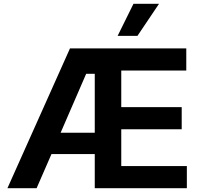

<svg xmlns="http://www.w3.org/2000/svg" viewBox="-20 -984 1057 1007"><path d="M957 -730V-614H616V-422H933V-306H616V-113H960V3H477V-176H250L172 3H19L347 -730ZM477 -597H432L298 -288H477ZM814 -964 701 -796H597L680 -964Z"/></svg>

Font: Sinter Bold
Style: Regular
Weight: 700
Foundry: Adobe & rsms
Version: Version 1.000